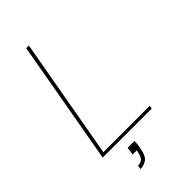

<svg xmlns="http://www.w3.org/2000/svg" viewBox="-271 -768 1022 1022"><g transform="rotate(-45 240.0 -257.5)"><path d="M33 0 157 -700H177L56 -18H405L402 0ZM132 185 136 163Q160 163 171 149.5Q182 136 186 113L189 101H157L164 57H215Q215 67 214 80Q213 93 210 106Q201 156 180 170.5Q159 185 132 185Z"/></g></svg>

Font: DM Sans 12pt Thin
Style: Italic
Weight: 250
Italic angle: -10°
Version: Version 4.004;gftools[0.9.30]